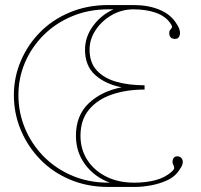

<svg xmlns="http://www.w3.org/2000/svg" viewBox="-20 -724 795 761"><path d="M409 17Q327 17 258 -12Q189 -41 139.5 -92Q90 -143 62.5 -208.5Q35 -274 35 -347Q35 -418 62.5 -482.5Q90 -547 139.5 -597Q189 -647 258 -675.5Q327 -704 409 -704H509Q567 -704 611 -686Q655 -668 677 -634Q690 -615 692.5 -602.5Q695 -590 691 -581Q686 -568 669.5 -570Q653 -572 651 -589Q650 -601 654.5 -605.5Q659 -610 661.5 -615Q664 -620 655 -632Q636 -660 597.5 -673.5Q559 -687 509 -687Q463 -687 423.5 -664.5Q384 -642 359.5 -605.5Q335 -569 335 -527Q335 -476 363.5 -445Q392 -414 441 -400Q490 -386 553 -386V-369Q480 -369 422.5 -349Q365 -329 332 -288.5Q299 -248 299 -186Q299 -132 326 -90Q353 -48 401 -24Q449 0 512 0Q559 0 596.5 -10Q634 -20 660 -43Q671 -53 670.5 -59Q670 -65 666.5 -71.5Q663 -78 664 -87Q667 -104 682 -104.5Q697 -105 703 -91Q709 -74 690 -49Q674 -24 644 -10Q614 4 579.5 10.5Q545 17 512 17ZM409 0H415Q354 -23 317.5 -72Q281 -121 281 -186Q281 -266 331 -314Q381 -362 462 -378Q397 -391 357 -427Q317 -463 317 -527Q317 -578 349 -621.5Q381 -665 430 -687H409Q331 -687 265.5 -659.5Q200 -632 152.5 -584.5Q105 -537 79 -476Q53 -415 53 -347Q53 -278 79 -215.5Q105 -153 152.5 -104.5Q200 -56 265.5 -28Q331 0 409 0Z"/></svg>

Font: Grandiflora One
Style: Regular
Weight: 400
Designer: Haesung Cho
Foundry: JAMO
Version: Version 1.000; ttfautohint (v1.8.4.7-5d5b);gftools[0.9.28]